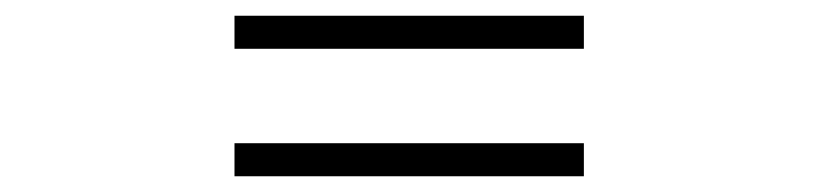

<svg xmlns="http://www.w3.org/2000/svg" viewBox="-20 -502 1040 244"><path d="M278 -482V-440H722V-482ZM278 -320V-278H722V-320Z"/></svg>

Font: Noto Sans Mono CJK HK
Style: Bold
Weight: 700
Designer: Ryoko NISHIZUKA 西塚涼子 (kana, bopomofo & ideographs); Paul D. Hunt (Latin, Greek & Cyrillic); Sandoll Communications 산돌커뮤니
Foundry: Adobe
Version: Version 2.004;hotconv 1.0.118;makeotfexe 2.5.65603